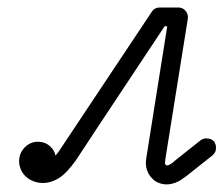

<svg xmlns="http://www.w3.org/2000/svg" viewBox="-20 -475 596 512"><path d="M94 13Q77 13 61 4.5Q45 -4 37 -20Q31 -32 31 -45Q31 -66 45 -81Q60 -97 81 -97Q105 -97 120 -78Q126 -70 128 -60Q134 -67 140 -76L385 -444Q392 -455 406 -455Q457 -455 458 -455Q468 -454 474.5 -446.5Q481 -439 481 -430Q481 -428 481 -426L421 -51Q420 -44 420 -41Q420 -34 425 -34Q430 -34 436 -38Q442 -42 447 -47L515 -101Q522 -106 530 -106Q538 -106 544 -103Q550 -100 553 -94Q556 -88 556 -83Q556 -78 555.5 -75Q555 -72 554 -70Q551 -65 547 -61L479 -7Q462 6 453 10Q428 21 407 14Q394 10 386 1Q369 -16 369 -41Q369 -48 371 -59L426 -405H419Q182 -48 182 -47Q158 -14 140 -2Q117 13 94 13Z"/></svg>

Font: TT2020Base
Style: Italic
Weight: 400
Italic angle: -15°
Version: Version 0.2.000